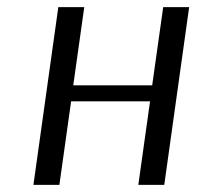

<svg xmlns="http://www.w3.org/2000/svg" viewBox="-20 -520 556 540"><path d="M144 -500H217L186 -280H408L439 -500H512L442 0H369L402 -235H180L147 0H74Z"/></svg>

Font: Arsenal SC
Style: Italic
Weight: 400
Italic angle: -9.10001°
Designer: Andrij Shevchenko
Foundry: Stairsfor
Version: Version 2.001; ttfautohint (v1.8.4.7-5d5b)